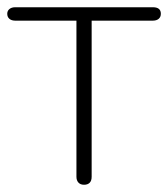

<svg xmlns="http://www.w3.org/2000/svg" viewBox="-23 -504 464 530"><path d="M188 -16V-447H19Q9 -447 3 -452Q-3 -457 -3 -466Q-3 -474 3 -479Q9 -484 19 -484H399Q410 -484 415.5 -479.5Q421 -475 421 -466Q421 -457 415 -452Q409 -447 399 -447H230V-16Q230 -5 224.5 0.5Q219 6 209 6Q199 6 193.5 0Q188 -6 188 -16Z"/></svg>

Font: SN Pro Thin
Style: Regular
Weight: 200
Designer: Tobias Whetton
Foundry: Supernotes
Version: Version 1.003;Glyphs 3.3 (3324)